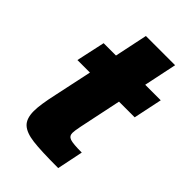

<svg xmlns="http://www.w3.org/2000/svg" viewBox="-201 -736 813 813"><g transform="rotate(45 206.0 -329.0)"><path d="M64 -98Q64 -136 81 -212L117 -381H42L70 -510H144L175 -658H350L319 -510H412L385 -381H291L251 -190Q245 -160 245 -148Q245 -129 262.5 -123Q280 -117 332 -117L308 0Q205 0 156.5 -6Q108 -12 86 -32.5Q64 -53 64 -98Z"/></g></svg>

Font: Saira Semi Condensed ExtraBold
Style: Italic
Weight: 800
Width: 4
Italic angle: -12°
Designer: Hector Gatti with collaboration of the Omnibus-Type team
Foundry: Omnibus-Type
Version: Version 1.001; ttfautohint (v1.8)